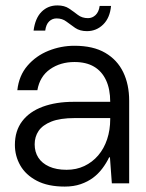

<svg xmlns="http://www.w3.org/2000/svg" viewBox="-20 -677 538 709"><path d="M219 12Q157 12 116 -9.5Q75 -31 55 -66Q35 -101 35 -142Q35 -194 62 -229.5Q89 -265 138 -283Q187 -301 251 -301H387Q387 -348 371.5 -381Q356 -414 327 -431Q298 -448 255 -448Q203 -448 165 -421.5Q127 -395 118 -344H44Q50 -398 81.5 -434.5Q113 -471 159 -489.5Q205 -508 255 -508Q324 -508 368.5 -482Q413 -456 435 -410.5Q457 -365 457 -305V0H393L386 -96H383Q373 -75 358 -55Q343 -35 323.5 -20.5Q304 -6 278 3Q252 12 219 12ZM226 -50Q262 -50 291.5 -64Q321 -78 342.5 -103Q364 -128 375.5 -162.5Q387 -197 387 -237V-241H256Q202 -241 169.5 -228Q137 -215 122.5 -193.5Q108 -172 108 -144Q108 -116 121.5 -95Q135 -74 161.5 -62Q188 -50 226 -50ZM301 -562Q275 -562 257.5 -574Q240 -586 225 -597.5Q210 -609 189 -609Q173 -609 161.5 -598Q150 -587 147 -564H104Q110 -610 133.5 -633.5Q157 -657 192 -657Q218 -657 235 -645.5Q252 -634 267.5 -622Q283 -610 305 -610Q321 -610 333 -621.5Q345 -633 348 -655H390Q386 -611 361 -586.5Q336 -562 301 -562Z"/></svg>

Font: DM Sans 36pt Light
Style: Regular
Weight: 300
Designer: Colophon Foundry, Jonny Pinhorn
Foundry: Colophon Foundry
Version: Version 4.004;gftools[0.9.30]